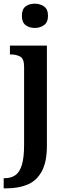

<svg xmlns="http://www.w3.org/2000/svg" viewBox="-34 -784 363 1044"><path d="M155 -632Q125 -632 105 -647.5Q85 -663 85 -698Q85 -734 105 -749Q125 -764 155 -764Q184 -764 205.5 -749Q227 -734 227 -698Q227 -663 205.5 -647.5Q184 -632 155 -632ZM-14 240V185H-8Q26 185 49.5 168.5Q73 152 85 112.5Q97 73 97 4V-421Q97 -465 75.5 -476.5Q54 -488 24 -488H20V-536H221V8Q221 97 193 148Q165 199 116 219.5Q67 240 3 240Z"/></svg>

Font: Noto Serif Bengali SemiCondensed SemiBold
Style: Regular
Weight: 600
Width: 4
Designer: Juan Bruce, Universal Thirst, Indian Type Foundry and the Monotype Design Team.
Foundry: Monotype Imaging Inc.
Version: Version 2.003; ttfautohint (v1.8.4.7-5d5b)